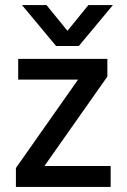

<svg xmlns="http://www.w3.org/2000/svg" viewBox="-20 -740 501 760"><path d="M292 -558H202L67 -720H164L247 -618L330 -720H427ZM418 0H43V-75L289 -425H52V-507H405V-437L156 -83H418Z"/></svg>

Font: Hind Mysuru Medium
Style: Regular
Weight: 500
Designer: Manushi Parikh, Hitesh Malaviya
Foundry: Indian Type Foundry
Version: Version 0.703;PS 1.0;hotconv 1.0.86;makeotf.lib2.5.63406